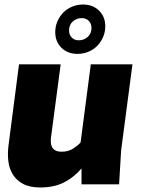

<svg xmlns="http://www.w3.org/2000/svg" viewBox="-20 -814 635 848"><path d="M322 -576Q279 -576 251.5 -603Q224 -630 224 -672Q224 -698 234 -720.5Q244 -743 260.5 -759.5Q277 -776 299.5 -785Q322 -794 347 -794Q390 -794 417.5 -767Q445 -740 445 -698Q445 -672 435 -649.5Q425 -627 408.5 -610.5Q392 -594 369.5 -585Q347 -576 322 -576ZM341 -734Q318 -734 301.5 -719Q285 -704 285 -680Q285 -660 297 -648Q309 -636 328 -636Q351 -636 367.5 -651Q384 -666 384 -690Q384 -710 372 -722Q360 -734 341 -734ZM248 -530 205 -205Q204 -196 204.5 -185Q205 -174 209.5 -165Q214 -156 224 -150Q234 -144 253 -144Q283 -144 305 -159Q327 -174 336 -185L381 -530H565L515 -150L506 0H340V-70Q306 -30 262 -8Q218 14 158 14Q111 14 81.5 -2Q52 -18 36 -44.5Q20 -71 16.5 -105Q13 -139 18 -175L64 -530Z"/></svg>

Font: Tanohe Sans Black
Style: Italic
Weight: 900
Designer: Village Type and Design LLC & Cristiano Sobral
Foundry: Cooper Hewitt Smithsonian Design Museum
Version: Version 1.00;January 12, 2020;FontCreator 12.0.0.2547 64-bit